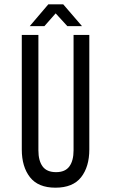

<svg xmlns="http://www.w3.org/2000/svg" viewBox="-20 -862 529 890"><path d="M186 -741 238 -800 292 -741H360L273 -842H204L118 -741ZM394 -169V-700H321V-165C321 -133 314.5 -108.2 301.5 -90.5C288.5 -72.8 268 -64 240 -64C211.3 -64 190.5 -72.8 177.5 -90.5C164.5 -108.2 158 -133 158 -165V-700H81V-169C81 -115.7 93.7 -72.8 119 -40.5C144.3 -8.2 183.7 8 237 8C291 8 330.7 -8.2 356 -40.5C381.3 -72.8 394 -115.7 394 -169Z"/></svg>

Font: Bebas Neue Regular two
Style: Regular2
Weight: 400
Designer: Ryoichi Tsunekawa & LGV (GE)
Foundry: Free Software Foundation, Inc.
Version: Version 1.003 August 13, 2016